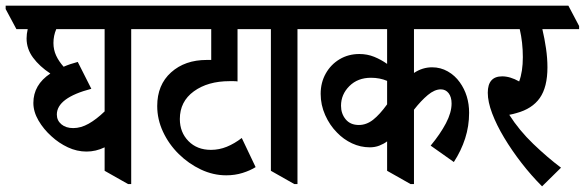

<svg xmlns="http://www.w3.org/2000/svg" viewBox="-68 -644 2068 679"><path d="M238 -108Q204 -108 172 -123Q140 -138 114 -162Q86 -187 68 -218Q50 -249 50 -280Q50 -344 110 -384Q72 -409 49 -440Q26 -471 26 -508Q26 -524 30 -541H-10L-48 -612V-624H463L500 -552V-541H396V7H385L302 -40V-123Q271 -108 238 -108ZM133 -239Q133 -218 149 -204.5Q165 -191 191 -191Q218 -191 245.5 -206.5Q273 -222 302 -250V-541H131Q121 -518 121 -492Q121 -468 130.5 -447.5Q140 -427 157 -408Q180 -418 207 -425L255 -330Q133 -298 133 -239Z M732 -24Q686 -24 642.5 -44.5Q599 -65 564 -99.5Q529 -134 508.5 -178Q488 -222 488 -269Q488 -344 537 -388Q586 -432 663 -432Q670 -432 679 -432V-541H442L404 -613V-624H843L880 -552V-541H772V-356Q766 -357 758.5 -357Q751 -357 744 -357Q667 -357 617.5 -321Q568 -285 568 -223Q568 -176 598.5 -145Q629 -114 678 -114Q707 -114 734 -125Q761 -136 787 -156L836 -53Q817 -41 790 -32.5Q763 -24 732 -24Z M973 7 890 -40V-541H823L785 -613V-624H1051L1088 -552V-541H984V7Z M1240 -123Q1207 -123 1177 -137Q1147 -151 1124 -175Q1098 -201 1082 -237Q1066 -273 1066 -312Q1066 -352 1084 -384Q1102 -416 1133 -434.5Q1164 -453 1203 -453Q1231 -453 1255.5 -443Q1280 -433 1301 -418V-541H1031L993 -613V-624H1628L1666 -552V-541H1396V-386Q1426 -406 1460 -406Q1490 -406 1515.5 -391.5Q1541 -377 1558 -353Q1591 -307 1591 -245Q1591 -198 1577 -154.5Q1563 -111 1537 -71L1455 -129Q1489 -170 1509 -208Q1529 -246 1529 -278Q1529 -301 1518.5 -314.5Q1508 -328 1491 -328Q1469 -328 1445 -308Q1421 -288 1396 -256V7H1384L1301 -40V-144Q1289 -135 1273.5 -129Q1258 -123 1240 -123ZM1138 -270Q1138 -242 1154.5 -222Q1171 -202 1201 -202Q1228 -202 1251.5 -220.5Q1275 -239 1301 -275V-358Q1275 -369 1244 -369Q1197 -369 1167.5 -339.5Q1138 -310 1138 -270Z M1849 15Q1811 -23 1776.5 -67.5Q1742 -112 1715 -157Q1688 -202 1672.5 -243Q1657 -284 1657 -316Q1657 -374 1708 -374Q1736 -374 1768 -356Q1781 -391 1781 -442Q1781 -494 1770 -541H1608L1570 -613V-624H1942L1980 -552V-541H1850Q1858 -507 1863 -472.5Q1868 -438 1868 -406Q1868 -336 1841 -297.5Q1814 -259 1758 -244Q1754 -243 1747 -241Q1740 -239 1733 -238Q1768 -183 1818 -135Q1868 -87 1916 -51Z"/></svg>

Font: Noto Serif Devanagari ExtraCondensed SemiBold
Style: Regular
Weight: 600
Width: 2
Designer: Universal Thirst, Indian Type Foundry and the Monotype Design Team
Foundry: Monotype Imaging Inc.
Version: Version 2.004; ttfautohint (v1.8.4.7-5d5b)